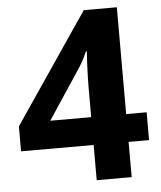

<svg xmlns="http://www.w3.org/2000/svg" viewBox="-52 -759 675 804"><g transform="rotate(-5 286.0 -357.0)"><path d="M555 -148H469V0H322V-148H17V-253L330 -714H469V-265H555ZM322 -386Q322 -403 322.5 -426.5Q323 -450 324 -473.5Q325 -497 326 -515.5Q327 -534 328 -541H324Q315 -521 305 -502Q295 -483 281 -463L150 -265H322Z"/></g></svg>

Font: Noto Sans Hebrew
Style: Bold
Weight: 700
Designer: Monotype Design Team
Foundry: Monotype Imaging Inc.
Version: Version 2.003